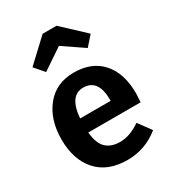

<svg xmlns="http://www.w3.org/2000/svg" viewBox="-198 -925 949 1051"><g transform="rotate(-30 276.5 -399.5)"><path d="M377 -311V-317Q377 -449 282 -449Q195 -449 184 -311ZM518 -277Q518 -267 515 -222H184Q191 -150 223 -120Q255 -90 310 -90Q373 -90 439 -136L498 -56Q409 16 297 16Q172 16 105 -59Q38 -134 38 -262Q38 -386 102 -466Q166 -546 279 -546Q392 -546 455 -475Q518 -404 518 -277ZM150 -624 98 -684 238 -815H326L466 -684L413 -624L282 -713Z"/></g></svg>

Font: FiraSans
Style: Regular
Weight: 600
Designer: Carrois Corporate & Edenspiekermann AG
Foundry: Carrois Corporate GbR & Edenspiekermann AG
Version: Version 3.106;PS 003.106;hotconv 1.0.70;makeotf.lib2.5.58329